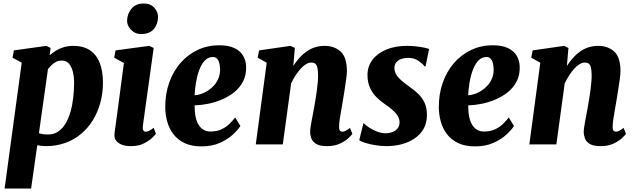

<svg xmlns="http://www.w3.org/2000/svg" viewBox="-20 -831 3650 1105"><path d="M6.5 254 105 -470.5 52 -499 60 -541 246.5 -567 271 -555 266 -512.5Q281.5 -527 301.8 -539.5Q322 -552 347.2 -559.5Q372.5 -567 403 -567Q459 -567 496.8 -542.2Q534.5 -517.5 553.5 -470.2Q572.5 -423 572.5 -355.5Q572.5 -294.5 557.5 -239.8Q542.5 -185 514.5 -139.2Q486.5 -93.5 446.2 -60Q406 -26.5 354.8 -8.2Q303.5 10 244 10Q232 10 219.2 8.5Q206.5 7 194.5 5L159 254ZM204 -64.5Q215 -60.5 227.8 -58.8Q240.5 -57 257 -57Q290 -57 314.8 -73.8Q339.5 -90.5 357 -119.5Q374.5 -148.5 385.5 -187Q396.5 -225.5 401.5 -268.8Q406.5 -312 406.5 -356Q406.5 -390 399 -419Q391.5 -448 376.2 -465.2Q361 -482.5 336 -482.5Q318.5 -482.5 304 -475.5Q289.5 -468.5 277.8 -457.2Q266 -446 256 -433Z M734 10Q700.5 10 678.2 0.5Q656 -9 646 -25.2Q636 -41.5 639 -62.5Q642 -85.5 646.2 -116.2Q650.5 -147 655.5 -184.8Q660.5 -222.5 666.5 -267Q672.5 -311.5 679 -362Q685.5 -412.5 693 -468.5L637 -499L645 -541L838.5 -567L864.5 -555L802.5 -109.5Q800 -91.5 804.2 -82.2Q808.5 -73 819 -73Q828 -73 838 -78Q848 -83 864.5 -95.5L877.5 -61Q872 -53.5 854.2 -36.5Q836.5 -19.5 806.5 -4.8Q776.5 10 734 10ZM789.5 -635Q757.5 -635 733.5 -660.2Q709.5 -685.5 711.5 -716Q714 -755.5 738.5 -783.2Q763 -811 807.5 -811Q846 -811 868 -786.5Q890 -762 889.5 -733Q889 -692.5 865.2 -663.8Q841.5 -635 789.5 -635Z M1363.5 -106Q1350.5 -84.5 1320.8 -57Q1291 -29.5 1245.8 -9Q1200.5 11.5 1139.5 11.5Q1082 11.5 1042.2 -7.5Q1002.5 -26.5 978 -58.8Q953.5 -91 942.5 -130.8Q931.5 -170.5 931 -212Q930.5 -290 953.8 -355.5Q977 -421 1019 -469Q1061 -517 1118 -543.8Q1175 -570.5 1241 -570.5Q1295 -570.5 1329 -554.2Q1363 -538 1379.2 -510.2Q1395.5 -482.5 1396.5 -448Q1398 -399.5 1379.2 -363Q1360.5 -326.5 1328.5 -300.8Q1296.5 -275 1257 -258.2Q1217.5 -241.5 1176.5 -233.5Q1135.5 -225.5 1100 -224.5Q1100 -187 1105.8 -159Q1111.5 -131 1123.2 -112.2Q1135 -93.5 1152 -83.8Q1169 -74 1190 -74Q1228 -74 1255.2 -87Q1282.5 -100 1301.5 -119Q1320.5 -138 1333.5 -155ZM1206 -503Q1177.5 -503 1158 -481.8Q1138.5 -460.5 1126.2 -427Q1114 -393.5 1107.8 -355.2Q1101.5 -317 1100 -282.5Q1117 -283.5 1137.2 -290.2Q1157.5 -297 1177 -309.5Q1196.5 -322 1212.8 -340.5Q1229 -359 1238.2 -382.8Q1247.5 -406.5 1246.5 -435.5Q1245 -469 1234.8 -486Q1224.5 -503 1206 -503Z M1668 -451.5Q1684.5 -477 1703.5 -498.2Q1722.5 -519.5 1744.8 -535Q1767 -550.5 1792.8 -558.8Q1818.5 -567 1847.5 -567Q1904.5 -567 1940.5 -534.2Q1976.5 -501.5 1976.5 -420Q1976.5 -405 1972.2 -374Q1968 -343 1962.5 -308.5Q1957 -274 1952.5 -247Q1948.5 -222 1943.5 -195Q1938.5 -168 1935 -143.2Q1931.5 -118.5 1931.5 -100.5Q1931.5 -82.5 1937.5 -77.8Q1943.5 -73 1950 -73Q1958.5 -73 1968.2 -77.8Q1978 -82.5 1994.5 -95L2008 -60.5Q2003 -53 1985 -36Q1967 -19 1936.2 -4.5Q1905.5 10 1862 10Q1820 10 1799.5 -2.8Q1779 -15.5 1772 -34.2Q1765 -53 1765 -71.5Q1765 -82.5 1767.2 -98.5Q1769.5 -114.5 1773.2 -134.2Q1777 -154 1781 -175Q1785 -196 1788.5 -216Q1792 -236 1796 -259.8Q1800 -283.5 1803.2 -308.5Q1806.5 -333.5 1808.8 -357.5Q1811 -381.5 1810.5 -403Q1810 -430 1805.8 -444.8Q1801.5 -459.5 1793 -465.2Q1784.5 -471 1771 -471Q1756.5 -471 1740.8 -461.5Q1725 -452 1710 -435.2Q1695 -418.5 1681 -397Q1667 -375.5 1655.5 -351L1607.5 0H1452L1515 -470L1463 -499L1471 -541L1652 -567L1677 -555Z M2429 -449H2423.5Q2413.5 -463 2389 -480.5Q2364.5 -498 2329 -498Q2308 -498 2290 -491.8Q2272 -485.5 2261 -472.8Q2250 -460 2250 -440Q2250 -420 2259.8 -403Q2269.5 -386 2289 -369Q2308.5 -352 2337 -331.5Q2365.5 -311.5 2388 -289.8Q2410.5 -268 2423.8 -239Q2437 -210 2437 -169Q2437 -123.5 2418 -90Q2399 -56.5 2366.2 -34.2Q2333.5 -12 2291.8 -1Q2250 10 2204 10Q2172.5 10 2139.8 4.5Q2107 -1 2082 -8.8Q2057 -16.5 2047.5 -24L2071.5 -121.5H2073.5Q2083.5 -111 2103.5 -97.5Q2123.5 -84 2149.2 -74Q2175 -64 2201.5 -64Q2219.5 -64 2237.5 -70.5Q2255.5 -77 2267.5 -91Q2279.5 -105 2279.5 -127.5Q2279.5 -147.5 2268.5 -164.8Q2257.5 -182 2237.8 -199.2Q2218 -216.5 2190.5 -235Q2167.5 -251 2145.5 -273Q2123.5 -295 2109.2 -326Q2095 -357 2095 -399.5Q2095 -449 2123.5 -486.8Q2152 -524.5 2203.2 -545.8Q2254.5 -567 2322.5 -567Q2349.5 -567 2375.8 -564Q2402 -561 2421.8 -556.8Q2441.5 -552.5 2449.5 -549Z M2938 -106Q2925 -84.5 2895.2 -57Q2865.5 -29.5 2820.2 -9Q2775 11.5 2714 11.5Q2656.5 11.5 2616.8 -7.5Q2577 -26.5 2552.5 -58.8Q2528 -91 2517 -130.8Q2506 -170.5 2505.5 -212Q2505 -290 2528.2 -355.5Q2551.5 -421 2593.5 -469Q2635.5 -517 2692.5 -543.8Q2749.5 -570.5 2815.5 -570.5Q2869.5 -570.5 2903.5 -554.2Q2937.5 -538 2953.8 -510.2Q2970 -482.5 2971 -448Q2972.5 -399.5 2953.8 -363Q2935 -326.5 2903 -300.8Q2871 -275 2831.5 -258.2Q2792 -241.5 2751 -233.5Q2710 -225.5 2674.5 -224.5Q2674.5 -187 2680.2 -159Q2686 -131 2697.8 -112.2Q2709.5 -93.5 2726.5 -83.8Q2743.5 -74 2764.5 -74Q2802.5 -74 2829.8 -87Q2857 -100 2876 -119Q2895 -138 2908 -155ZM2780.5 -503Q2752 -503 2732.5 -481.8Q2713 -460.5 2700.8 -427Q2688.5 -393.5 2682.2 -355.2Q2676 -317 2674.5 -282.5Q2691.5 -283.5 2711.8 -290.2Q2732 -297 2751.5 -309.5Q2771 -322 2787.2 -340.5Q2803.5 -359 2812.8 -382.8Q2822 -406.5 2821 -435.5Q2819.5 -469 2809.2 -486Q2799 -503 2780.5 -503Z M3242.5 -451.5Q3259 -477 3278 -498.2Q3297 -519.5 3319.2 -535Q3341.5 -550.5 3367.2 -558.8Q3393 -567 3422 -567Q3479 -567 3515 -534.2Q3551 -501.5 3551 -420Q3551 -405 3546.8 -374Q3542.5 -343 3537 -308.5Q3531.5 -274 3527 -247Q3523 -222 3518 -195Q3513 -168 3509.5 -143.2Q3506 -118.5 3506 -100.5Q3506 -82.5 3512 -77.8Q3518 -73 3524.5 -73Q3533 -73 3542.8 -77.8Q3552.5 -82.5 3569 -95L3582.5 -60.5Q3577.5 -53 3559.5 -36Q3541.5 -19 3510.8 -4.5Q3480 10 3436.5 10Q3394.5 10 3374 -2.8Q3353.5 -15.5 3346.5 -34.2Q3339.5 -53 3339.5 -71.5Q3339.5 -82.5 3341.8 -98.5Q3344 -114.5 3347.8 -134.2Q3351.5 -154 3355.5 -175Q3359.5 -196 3363 -216Q3366.5 -236 3370.5 -259.8Q3374.5 -283.5 3377.8 -308.5Q3381 -333.5 3383.2 -357.5Q3385.5 -381.5 3385 -403Q3384.5 -430 3380.2 -444.8Q3376 -459.5 3367.5 -465.2Q3359 -471 3345.5 -471Q3331 -471 3315.2 -461.5Q3299.5 -452 3284.5 -435.2Q3269.5 -418.5 3255.5 -397Q3241.5 -375.5 3230 -351L3182 0H3026.5L3089.5 -470L3037.5 -499L3045.5 -541L3226.5 -567L3251.5 -555Z"/></svg>

Font: Merriweather 20pt Black
Style: Italic
Weight: 900
Italic angle: -7.8°
Version: Version 2.101